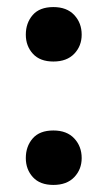

<svg xmlns="http://www.w3.org/2000/svg" viewBox="-20 -513 304 543"><path d="M131 10Q93 10 73 -12Q53 -34 53 -66Q53 -99 72.5 -121.5Q92 -144 131 -144Q169 -144 190 -121.5Q211 -99 211 -66Q211 -34 190 -12Q169 10 131 10ZM131 -339Q93 -339 73 -361Q53 -383 53 -415Q53 -448 72.5 -470.5Q92 -493 131 -493Q169 -493 190 -470.5Q211 -448 211 -415Q211 -383 190 -361Q169 -339 131 -339Z"/></svg>

Font: Tilda Sans Extra Bold
Style: Regular
Weight: 800
Designer: ParaType Ltd
Foundry: ParaType Ltd
Version: Version 1.009